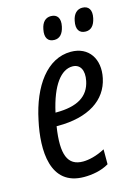

<svg xmlns="http://www.w3.org/2000/svg" viewBox="-113 -786 617 858"><g transform="rotate(-15 196.0 -356.5)"><path d="M343 -616C367 -616 383 -632 390 -665C398 -702 384 -723 354 -723C331 -723 313 -707 307 -675C299 -637 313 -616 343 -616ZM198 -616C222 -616 238 -632 245 -665C253 -702 239 -723 209 -723C185 -723 168 -707 162 -675C154 -637 168 -616 198 -616ZM168 10C205 10 248 3 283 -18V-87C244 -66 207 -58 181 -58C110 -58 87 -113 107 -241H114C254 -241 342 -298 362 -395C380 -480 337 -546 254 -546C144 -546 67 -438 36 -288C7 -156 10 10 168 10ZM244 -481C280 -481 297 -450 287 -402C273 -334 220 -301 121 -301H118C145 -423 192 -481 244 -481Z"/></g></svg>

Font: Noto Sans ExtraCondensed
Style: Italic
Weight: 400
Width: 2
Italic angle: -12°
Designer: Monotype Design Team
Foundry: Monotype Imaging Inc.
Version: Version 2.013